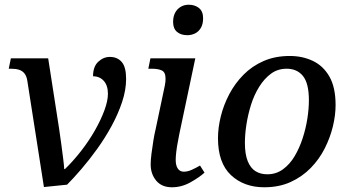

<svg xmlns="http://www.w3.org/2000/svg" viewBox="-20 -783 1483 813"><path d="M96 -439Q93 -460 84 -471.5Q75 -483 61 -487.5Q47 -492 27 -492H17L26 -536H184L230 -240Q235 -207 239.5 -173Q244 -139 247.5 -111.5Q251 -84 252 -67H255Q291 -102 324 -144.5Q357 -187 382 -231Q407 -275 422 -315.5Q437 -356 437 -386Q437 -421 419.5 -440.5Q402 -460 374 -460Q374 -501 396 -521.5Q418 -542 445 -542Q477 -542 495.5 -520.5Q514 -499 514 -449Q514 -402 497 -351Q480 -300 452.5 -249.5Q425 -199 391.5 -152.5Q358 -106 324.5 -67Q291 -28 264 -1L166 9Z M708 10Q665 10 641.5 -18Q618 -46 618 -87Q618 -106 621.5 -133Q625 -160 629.5 -188Q634 -216 639 -236L678 -421Q680 -430 680.5 -437.5Q681 -445 681 -450Q681 -477 665.5 -484.5Q650 -492 622 -492H608L617 -536H807L739 -214Q737 -202 733 -182Q729 -162 726.5 -141Q724 -120 724 -106Q724 -82 733 -69Q742 -56 758 -56Q774 -56 791 -63.5Q808 -71 827 -82L846 -52Q824 -32 786.5 -11Q749 10 708 10ZM773 -634Q746 -634 729.5 -648Q713 -662 713 -690Q713 -713 721.5 -729Q730 -745 745 -754Q760 -763 779 -763Q805 -763 822.5 -749Q840 -735 840 -706Q840 -680 830 -664Q820 -648 805 -641Q790 -634 773 -634Z M1099 10Q1013 10 958 -41.5Q903 -93 903 -198Q903 -242 915 -290.5Q927 -339 951 -384.5Q975 -430 1011 -466.5Q1047 -503 1096 -524.5Q1145 -546 1207 -546Q1261 -546 1305 -525Q1349 -504 1375 -458.5Q1401 -413 1401 -338Q1401 -295 1389.5 -247.5Q1378 -200 1355 -154.5Q1332 -109 1296 -72Q1260 -35 1211 -12.5Q1162 10 1099 10ZM1112 -45Q1149 -45 1178 -66Q1207 -87 1227.5 -121.5Q1248 -156 1261.5 -197.5Q1275 -239 1281.5 -281Q1288 -323 1288 -358Q1288 -430 1263 -461Q1238 -492 1194 -492Q1156 -492 1127.5 -471Q1099 -450 1077.5 -415.5Q1056 -381 1043 -339.5Q1030 -298 1023.5 -256Q1017 -214 1017 -178Q1017 -130 1029 -100.5Q1041 -71 1062 -58Q1083 -45 1112 -45Z"/></svg>

Font: ET Text
Style: Italic
Weight: 470
Italic angle: -12°
Designer: Monotype Design Team
Foundry: Monotype Imaging Inc.
Version: Version 2.009